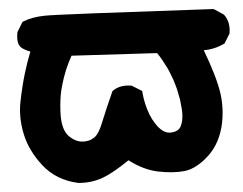

<svg xmlns="http://www.w3.org/2000/svg" viewBox="-20 -400 540 426"><path d="M153.8 5.9Q104.5 -0.5 73.7 -33.7Q43.5 -66.4 32.7 -102.5Q21.5 -139.2 25.4 -174.3Q27.3 -191.9 29.8 -207.5Q32.2 -223.1 35.2 -237.3Q40.5 -262.7 47.4 -285.6Q34.7 -289.1 27.3 -294.4Q16.1 -302.7 18.6 -327.6V-328.6L19 -329.6L28.8 -349.1L29.8 -351.1L31.2 -352.1Q50.8 -362.3 79.6 -365.2Q106.9 -368.2 452.1 -379.9H453.6L455.1 -379.4L476.6 -367.7L477.5 -366.7L478 -366.2Q491.2 -350.6 489.3 -326.7V-325.7L488.8 -324.7L479 -305.2L478 -303.2L476.6 -302.7Q456.1 -290.5 432.1 -288.6Q438.5 -274.9 444.1 -262.5Q449.7 -250 454.6 -237.5Q459.5 -225.1 463.4 -212.9Q477.5 -171.4 472.7 -127.4Q467.3 -82.5 441.7 -54.2Q416 -25.9 389.6 -20.5Q377 -18.1 362.1 -17.8Q347.2 -17.6 330.6 -19.5Q297.9 -23.4 265.1 -44.4Q230.5 -16.1 207.5 -5.4Q183.1 5.9 154.3 5.9ZM191.4 -97.2Q199.7 -105 207 -129.9Q215.3 -157.2 229 -196.3L229.5 -197.8L230.5 -198.7Q246.1 -211.9 271 -210H272L272.9 -209.5L292.5 -199.7L295.4 -198.2L295.9 -195.8V-195.3Q298.3 -181.6 302.2 -169.4Q306.2 -157.2 311.3 -146.7Q316.4 -136.2 323.2 -127.4Q341.3 -103 359.9 -106Q369.6 -107.4 375 -111.8Q380.4 -116.2 382.3 -124Q387.7 -141.6 380.9 -171.4Q380.4 -175.3 379.4 -179.2Q378.4 -183.1 377.2 -186.8Q376 -190.4 375 -194.3Q374 -198.2 372.8 -201.9Q371.6 -205.6 370.1 -209.2Q368.7 -212.9 367.2 -216.6Q365.7 -220.2 364.3 -223.9Q362.8 -227.5 360.8 -231Q356.9 -239.7 351.6 -248.8Q346.2 -257.8 340.6 -266.1Q335 -274.4 328.6 -282.2L138.7 -276.4Q124.5 -245.1 118.2 -211.9Q115.7 -200.2 114.7 -188.5Q113.8 -176.8 113.8 -165.3Q113.8 -153.8 114.7 -142.6Q117.7 -110.4 133.1 -97.7Q148.4 -85 164.6 -85.9Q168 -85.9 171.1 -86.7Q174.3 -87.4 177 -88.1Q179.7 -88.9 182.1 -90.3Q184.6 -91.8 186.8 -93.3Q189 -94.7 191.4 -96.7Z"/></svg>

Font: NaikaiFont
Style: SemiBold
Weight: 600
Version: Version 1.89